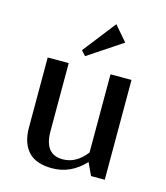

<svg xmlns="http://www.w3.org/2000/svg" viewBox="-109 -796 773 892"><g transform="rotate(15 278.0 -350.0)"><path d="M475 -480V0H409L381 -60Q314 12 224 12Q146 12 109 -28.5Q72 -69 72 -143V-480H173V-153Q173 -41 261 -41Q326 -41 374 -104V-480ZM340 -712 402 -640 238 -531 217 -554Z"/></g></svg>

Font: Arya
Style: Regular
Weight: 400
Designer: Eduardo Rodriguez Tunni, Modular Infotech
Foundry: Eduardo Rodriguez Tunni, Modular Infotech
Version: Version 1.002